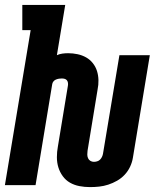

<svg xmlns="http://www.w3.org/2000/svg" viewBox="-28 -755 648 783"><path d="M339 8Q317 8 296 4Q275 0 257.5 -10Q240 -20 228 -36.5Q216 -53 210 -72.5Q204 -92 204 -114Q204 -136 208 -157L249 -406Q250 -412 249 -418Q248 -424 244.5 -428Q241 -432 235.5 -433.5Q230 -435 224 -435Q218 -435 212 -434Q206 -433 200 -430.5Q194 -428 190 -423Q186 -418 185 -412L117 0H-8L97 -632H63V-735H238L204 -530Q215 -535 227 -536.5Q239 -538 250 -538Q269 -538 288 -534Q307 -530 323 -521Q339 -512 350.5 -497.5Q362 -483 367.5 -465.5Q373 -448 373.5 -428.5Q374 -409 370 -390L329 -140Q328 -133 328 -125Q328 -117 331 -110Q334 -103 340.5 -99Q347 -95 355 -95Q361 -95 368 -97Q375 -99 380 -104Q385 -109 388 -115.5Q391 -122 392 -128L459 -530H583L514 -112Q511 -93 502.5 -75Q494 -57 480.5 -42.5Q467 -28 449.5 -18Q432 -8 413.5 -2Q395 4 376.5 6Q358 8 339 8Z"/></svg>

Font: Iosevka Curly Slab XBdEx
Style: Italic
Weight: 800
Width: 7
Italic angle: -9°
Monospace: yes
Designer: Belleve Invis
Foundry: Belleve Invis
Version: Version 11.1.0; ttfautohint (v1.8.3)